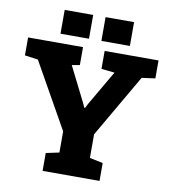

<svg xmlns="http://www.w3.org/2000/svg" viewBox="-95 -977 941 1059"><g transform="rotate(10 375.0 -448.0)"><path d="M215.3 0V-100.1L289.1 -115.7V-234.4L83 -600.1L8.8 -610.4V-710.9H316.4V-610.4L272.5 -602.5L370.1 -407.7L381.3 -382.8H385.7L397.5 -406.2L511.7 -602.5L437.5 -610.4V-710.9H739.3V-610.4L664.1 -600.1L460 -248V-115.7L534.2 -100.1V0ZM410.2 -762.2V-895.5H569.8V-762.2ZM181.2 -762.2V-895.5H340.8V-762.2Z"/></g></svg>

Font: Roboto Slab LO Black
Style: Regular
Weight: 900
Designer: Google
Version: Version 2.000